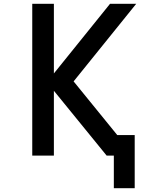

<svg xmlns="http://www.w3.org/2000/svg" viewBox="-20 -820 790 1012"><path d="M264 -800V0H150V-800ZM227 -387 560 -800H698L368 -391L686 0H542ZM580 0H570V-108H690V172H580Z"/></svg>

Font: Martian Mono VF sWd Rg
Style: Regular
Weight: 400
Width: 6
Monospace: yes
Designer: Roman Shamin
Foundry: Evil Martians
Version: Version 1.100